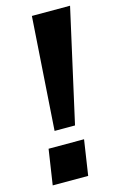

<svg xmlns="http://www.w3.org/2000/svg" viewBox="-113 -772 511 821"><g transform="rotate(-15 142.5 -361.5)"><path d="M82.5 -223 116 -723H285L173 -223ZM14.5 0 38 -156H195L171.5 0Z"/></g></svg>

Font: Public Sans Thin
Style: Bold Italic
Weight: 700
Italic angle: -8°
Version: Version 2.001